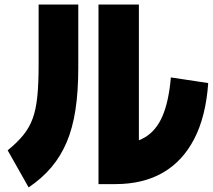

<svg xmlns="http://www.w3.org/2000/svg" viewBox="-20 -803 924 834"><path d="M407.8 -3.3V-783.3H583.3V-84.4L481.1 -176.7Q558.9 -176.7 608.9 -206.1Q658.9 -235.6 686.1 -299.4Q713.3 -363.3 722.2 -466.7L884.4 -442.2Q874.4 -297.8 823.9 -200Q773.3 -102.2 687.2 -52.8Q601.1 -3.3 481.1 -3.3ZM13.3 -150Q54.4 -183.3 81.1 -216.1Q107.8 -248.9 122.2 -288.9Q136.7 -328.9 142.2 -385Q147.8 -441.1 147.8 -522.2V-783.3H320V-507.8Q320 -405.6 307.8 -326.1Q295.6 -246.7 270 -186.1Q244.4 -125.6 203.9 -77.2Q163.3 -28.9 104.4 11.1Z"/></svg>

Font: Paperlogy 9 Black
Style: Regular
Weight: 900
Designer: redesigned by Lee Juim, glyphs from Gmarket Sans & Montserrat
Foundry: PT&
Version: Version 1.001